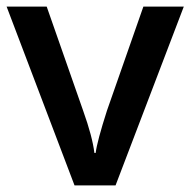

<svg xmlns="http://www.w3.org/2000/svg" viewBox="-20 -560 575 580"><path d="M205.1 0 0 -540H121.1L231 -226.1Q259.3 -147 265.1 -98.1H269Q273.4 -133.3 303.2 -226.1L413.1 -540H535.2L329.1 0Z"/></svg>

Font: f0_41667          
Style: Regular
Weight: 600
Foundry: Ascender Corporation
Version: Version 1.10